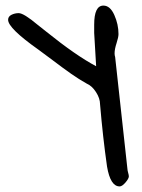

<svg xmlns="http://www.w3.org/2000/svg" viewBox="-20 -638 507 687"><path d="M324 -401 317 -520V-550Q317 -618 350 -618Q374 -618 389 -584.5Q404 -551 404 -516Q404 -505 397 -483.5Q390 -462 390 -447Q390 -440 392 -434Q399 -367 414 -233.5Q429 -100 436 -33Q436 -29 438.5 -20Q441 -11 441 -7Q441 1 429 15Q417 29 408 29Q375 29 363 -42Q348 -147 338 -265Q338 -286 323.5 -308.5Q309 -331 290 -339Q263 -354 234.5 -374Q206 -394 170.5 -421Q135 -448 118 -460Q9 -537 9 -567Q9 -579 21 -585Q33 -591 47 -591Q65 -591 115 -549L144 -526Q252 -439 324 -401Z"/></svg>

Font: Because We Organize
Style: Regular
Weight: 400
Designer: Liz Wetzel, Aaron Williamson, Russ McMullin
Foundry: Red Hat
Version: Version 1.000